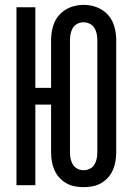

<svg xmlns="http://www.w3.org/2000/svg" viewBox="-20 -765 540 793"><path d="M325 8Q307 8 288.5 4.5Q270 1 253.5 -8.5Q237 -18 224.5 -32Q212 -46 204.5 -63.5Q197 -81 194 -99.5Q191 -118 191 -137V-333H126V0H48V-735H126V-402H191V-599Q191 -617 194 -635.5Q197 -654 204.5 -671.5Q212 -689 224.5 -703Q237 -717 253.5 -726.5Q270 -736 288.5 -740.5Q307 -745 325 -745Q344 -745 362.5 -740.5Q381 -736 397.5 -726.5Q414 -717 426.5 -703Q439 -689 446.5 -671.5Q454 -654 457 -635.5Q460 -617 460 -599V-137Q460 -118 457 -99.5Q454 -81 446.5 -63.5Q439 -46 426.5 -32Q414 -18 397.5 -8.5Q381 1 362.5 4.5Q344 8 325 8ZM325 -62Q339 -62 351 -68Q363 -74 370 -85.5Q377 -97 379.5 -110Q382 -123 382 -137V-599Q382 -612 379.5 -625Q377 -638 370 -649.5Q363 -661 350.5 -667Q338 -673 325 -673Q311 -673 299 -666.5Q287 -660 280.5 -649Q274 -638 271.5 -625Q269 -612 269 -599V-137Q269 -123 271.5 -110Q274 -97 281 -85.5Q288 -74 300 -68Q312 -62 325 -62Z"/></svg>

Font: Zed Mono
Style: Regular
Weight: 400
Monospace: yes
Designer: Belleve Invis
Foundry: Belleve Invis
Version: Version 1.0.0; ttfautohint (v1.8.4)